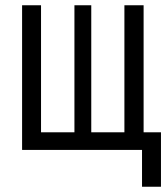

<svg xmlns="http://www.w3.org/2000/svg" viewBox="-20 -570 640 730"><path d="M520 140V0H64V-550H136V-67H263V-550H327V-67H453V-550H526V-67H592V140Z"/></svg>

Font: JetBrains Mono NL Light
Style: Regular
Weight: 300
Monospace: yes
Designer: Philipp Nurullin, Konstantin Bulenkov
Foundry: JetBrains
Version: Version 2.305; ttfautohint (v1.8.4.7-5d5b)